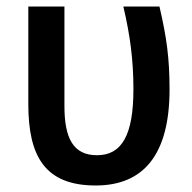

<svg xmlns="http://www.w3.org/2000/svg" viewBox="-20 -561 589 590"><path d="M274 9C422 9 501 -87 501 -286C501 -383 492 -446 470 -541H359C380 -452 390 -376 390 -287C390 -145 354 -84 278 -84C204 -84 178 -138 178 -235V-541H67V-241C67 -81 118 9 274 9Z"/></svg>

Font: Noto Sans UI SemiCondensed Medium
Style: Regular
Weight: 500
Width: 4
Designer: Monotype Design Team
Foundry: Monotype Imaging Inc.
Version: Version 1.901